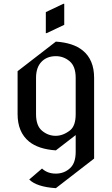

<svg xmlns="http://www.w3.org/2000/svg" viewBox="-20 -777 592 1017"><path d="M352.1 -87.4Q380.9 -111.3 380.9 -172.4V-364.7Q380.9 -425.8 348.9 -452.6Q316.9 -479.5 275.9 -479.5Q228.5 -479.5 199.7 -449.7Q170.9 -419.9 170.9 -364.7V-172.4Q170.9 -110.8 202.6 -84.5Q234.9 -57.6 274.7 -57.6Q314.5 -57.6 352.1 -87.4ZM275.9 19.5Q183.6 13.2 133.8 -27.3Q73.2 -77.1 73.2 -172.4V-399.9L275.9 -556.6Q368.2 -550.3 418 -509.8Q478.5 -460.9 478.5 -364.7V63L275.9 219.7Q173.8 212.9 134.8 173.8L202.6 115.7Q231.4 142.6 275.4 142.6Q320.8 142.6 352.1 112.8Q380.9 85.4 380.9 27.8V-61.5ZM320.3 -756.8V-645.5L227.5 -601.6H222.7V-712.9L315.4 -756.8Z"/></svg>

Font: Nova Cut
Style: Book
Weight: 400
Version: Version 2.000